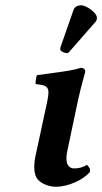

<svg xmlns="http://www.w3.org/2000/svg" viewBox="-20 -703 390 733"><path d="M237 -127 278 -321C289 -371 305 -427 305 -427C307 -438 300 -444 287 -444C259 -433 185 -425 121 -416C118 -410 115 -388 116 -382C164 -377 172 -371 160 -314L115 -105C108 -70 109 -36 124 -18C140 1 172 10 193 10C243 10 299 -18 323 -46C326 -58 321 -64 312 -74C298 -64 280 -60 263 -60C243 -60 226 -77 237 -127ZM289 -683C278 -683 265 -677 261 -666L211 -523C210 -520 210 -515 210 -514C210 -507 228 -500 236 -500C240 -500 244 -504 247 -508L345 -620C349 -625 350 -630 350 -635C350 -655 309 -683 289 -683Z"/></svg>

Font: Libertinus Serif
Style: Bold Italic
Weight: 700
Italic angle: -12°
Designer: Philipp H. Poll, Khaled Hosny
Foundry: Caleb Maclennan
Version: Version 7.050;RELEASE